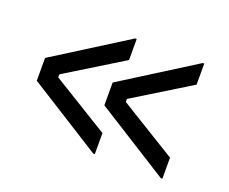

<svg xmlns="http://www.w3.org/2000/svg" viewBox="-82 -602 846 709"><g transform="rotate(20 340.5 -248.0)"><path d="M605.5 -21 317.5 -202.5V-292L605.5 -473.5H611.5V-390.8L387.8 -253.2V-241.2L611.5 -103.8V-21ZM340 -21 52 -202.5V-292L340 -473.5H346V-390.8L122.2 -253.2V-241.2L346 -103.8V-21Z"/></g></svg>

Font: Space 7353
Style: Regular
Weight: 400
Designer: Christine Claussen + Ruben Lyon  (Space 7353)
Version: Version 1.000;FEAKit 1.0